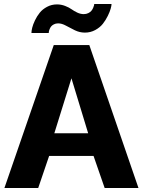

<svg xmlns="http://www.w3.org/2000/svg" viewBox="-20 -934 710 954"><path d="M269 -817.9Q256.8 -817.9 247.6 -813Q238.3 -808.1 233.6 -802Q229 -795.9 226.1 -788.1Q223.1 -780.3 222.7 -776.1Q222.2 -772 222.2 -770H136.2Q136.2 -780.3 140.1 -796.4Q144 -812.5 153.8 -833Q163.6 -853.5 177.5 -870.8Q191.4 -888.2 213.9 -900.1Q236.3 -912.1 263.2 -912.1Q284.2 -912.1 303.7 -904.5Q323.2 -897 335.7 -887.9Q348.1 -878.9 364.3 -871.3Q380.4 -863.8 396 -863.8Q408.7 -863.8 418.9 -868.9Q429.2 -874 434.3 -880.6Q439.5 -887.2 442.9 -895Q446.3 -902.8 447.3 -907.5Q448.2 -912.1 448.2 -914.1H534.2Q534.2 -906.2 530 -891.1Q525.9 -876 515.6 -855Q505.4 -834 491 -815.7Q476.6 -797.4 453.1 -784.7Q429.7 -772 401.9 -772Q376 -772 352.3 -783.4Q328.6 -794.9 307.9 -806.4Q287.1 -817.9 269 -817.9ZM247.1 -710H423.8L668 0H500L444.8 -159.2H224.1L169.9 0H2ZM418 -272 335 -544.9 250 -272Z"/></svg>

Font: Rawline ExtraBold
Style: Regular
Weight: 800
Designer: Matt McInerney, Pablo Impallari, Rodrigo Fuenzalida
Foundry: Matt McInerney, Pablo Impallari, Rodrigo Fuenzalida
Version: Version 4.020;PS 004.020;hotconv 1.0.88;makeotf.lib2.5.64775